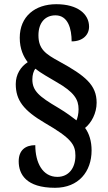

<svg xmlns="http://www.w3.org/2000/svg" viewBox="-20 -780 514 914"><path d="M242 114C354 114 416 37 416 -64C416 -107 405 -144 385 -171C415 -195 440 -241 440 -291C440 -375 387 -419 261 -488C197 -523 163 -546 163 -612C163 -672 195 -707 244 -707C305 -707 321 -641 321 -583C374 -583 404 -614 404 -653C404 -713 350 -760 248 -760C147 -760 74 -702 74 -600C74 -547 92 -510 112 -484C79 -463 55 -426 55 -380C55 -302 93 -254 193 -195C319 -122 339 -92 339 -39C339 20 307 62 253 62C183 62 148 -5 148 -89C100 -89 69 -64 69 -12C69 49 104 114 242 114ZM344 -207C324 -222 299 -242 257 -267C165 -321 134 -348 134 -402C134 -424 140 -442 148 -453C176 -431 211 -412 248 -390C334 -341 354 -306 354 -260C354 -238 349 -218 344 -207Z"/></svg>

Font: Noto Serif Tamil Condensed
Style: Bold Italic
Weight: 700
Width: 3
Italic angle: -12°
Designer: Indian Type Foundry, Tom Grace, and the Monotype Design Team
Foundry: Monotype Imaging Inc.
Version: Version 2.003